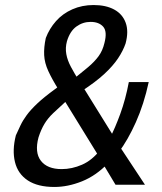

<svg xmlns="http://www.w3.org/2000/svg" viewBox="-20 -734 642 763"><path d="M196 9Q130 9 90.5 -17Q51 -43 39.5 -90Q28 -137 43 -196Q52 -216 61.5 -236Q71 -256 86.5 -277Q102 -298 128.5 -323Q155 -348 199 -380L223 -398L212 -379Q187 -419 172 -451.5Q157 -484 155.5 -515Q154 -546 162 -583Q176 -620 202.5 -650Q229 -680 267.5 -697Q306 -714 352 -714Q401 -714 434 -696Q467 -678 479.5 -643.5Q492 -609 479 -561Q469 -532 449 -502Q429 -472 394.5 -440Q360 -408 303 -371L309 -390L433 -190L416 -184Q437 -224 458 -281.5Q479 -339 492 -408H571Q552 -320 520 -248.5Q488 -177 451 -128L453 -156L556 0H439L388 -85H409Q362 -36 306 -13.5Q250 9 196 9ZM225 -62Q266 -62 306 -79.5Q346 -97 378 -138L370 -117L229 -346L263 -349L244 -333Q213 -305 191.5 -284.5Q170 -264 156.5 -241.5Q143 -219 133 -188Q117 -128 142.5 -95Q168 -62 225 -62ZM340 -647Q309 -647 283.5 -628.5Q258 -610 246 -570Q239 -544 243.5 -519Q248 -494 262 -468Q276 -442 295 -411L270 -418Q305 -446 330.5 -467.5Q356 -489 372 -511Q388 -533 395 -563Q407 -609 390 -628Q373 -647 340 -647Z"/></svg>

Font: Nunito Sans 7pt Condensed Medium
Style: Italic
Weight: 500
Width: 3
Italic angle: -9°
Designer: Vernon Adams
Foundry: Vernon Adams
Version: Version 3.101;gftools[0.9.27]